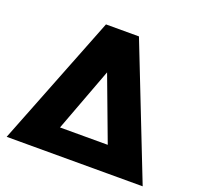

<svg xmlns="http://www.w3.org/2000/svg" viewBox="-123 -835 994 967"><g transform="rotate(20 373.5 -351.5)"><path d="M8.8 0 285.2 -703.1H461.9L737.8 0ZM245.1 -136.2H501L373 -478Z"/></g></svg>

Font: LT Superior Black
Style: Regular
Weight: 900
Designer: Daniel Lyons
Foundry: LyonsType
Version: Version 2.005